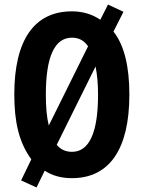

<svg xmlns="http://www.w3.org/2000/svg" viewBox="-20 -775 633 846"><path d="M550 -358C550 -481 528 -575 480 -636L524 -723L456 -755L422 -688C387 -712 345 -725 297 -725C131 -725 43 -599 43 -359C43 -239 63 -148 118 -73L73 20L141 51L177 -23C210 -1 250 10 297 10C463 10 550 -119 550 -358ZM182 -358C182 -524 220 -609 297 -609C327 -609 350 -597 368 -571L195 -222C186 -258 182 -303 182 -358ZM412 -358C412 -190 373 -106 297 -106C270 -106 247 -116 230 -137L401 -482C408 -448 412 -406 412 -358Z"/></svg>

Font: Noto Sans Devanagari ExtraCondensed
Style: Bold
Weight: 700
Width: 2
Designer: Jelle Bosma - Monotype Design Team
Foundry: Monotype Imaging Inc.
Version: Version 2.004